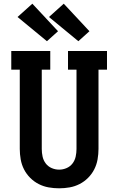

<svg xmlns="http://www.w3.org/2000/svg" viewBox="-20 -1011 640 1039"><path d="M300 8Q271 8 243 3Q215 -2 189.5 -15Q164 -28 143.5 -48.5Q123 -69 110 -94.5Q97 -120 92 -148.5Q87 -177 87 -205V-634H41V-735H252V-634H206V-205Q206 -184 210.5 -163.5Q215 -143 227.5 -126.5Q240 -110 259.5 -101.5Q279 -93 300 -93Q321 -93 340.5 -101.5Q360 -110 372.5 -126.5Q385 -143 389.5 -163.5Q394 -184 394 -205V-634H348V-735H559V-634H513V-205Q513 -177 508 -148.5Q503 -120 490 -94.5Q477 -69 456.5 -48.5Q436 -28 410.5 -15Q385 -2 357 3Q329 8 300 8ZM404 -788 245 -919 325 -991 464 -842ZM234 -788 75 -919 155 -991 294 -842Z"/></svg>

Font: Iosevka Curly Slab Extended
Style: Bold
Weight: 700
Width: 7
Monospace: yes
Designer: Belleve Invis
Foundry: Belleve Invis
Version: Version 11.1.0; ttfautohint (v1.8.3)